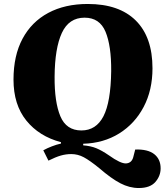

<svg xmlns="http://www.w3.org/2000/svg" viewBox="-20 -745 829 967"><path d="M48 -344Q48 -465 93.5 -550Q139 -635 223 -680Q307 -725 422 -725Q580 -725 664 -641.5Q748 -558 748 -401Q748 -291 703.5 -206.5Q659 -122 580.5 -73Q502 -24 399 -21V-13Q437 -10 465 1.5Q493 13 528 37Q588 80 615.5 78Q643 76 651 47L661 8Q725 6 757 31.5Q789 57 789 103Q789 141 762.5 171.5Q736 202 679 202Q632 202 586 178Q540 154 480 102Q432 63 402 47Q372 31 339 31Q312 31 286 38.5Q260 46 224 64L198 12Q218 1 241.5 -8Q265 -17 287 -22V-29Q177 -58 112.5 -138Q48 -218 48 -344ZM255 -359Q254 -231 284 -159.5Q314 -88 390 -88Q464 -88 501 -159.5Q538 -231 540 -387Q541 -514 511.5 -585Q482 -656 406 -656Q327 -656 291.5 -579Q256 -502 255 -359Z"/></svg>

Font: Literata 36pt ExtraBold
Style: Italic
Weight: 800
Italic angle: -2°
Designer: Latin by Veronika Burian and Jose Scaglione. Greek by Irene Vlachou. Cyrillic by Vera Evstafieva
Foundry: TypeTogether
Version: Version 3.002